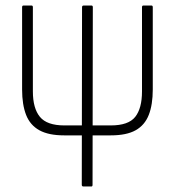

<svg xmlns="http://www.w3.org/2000/svg" viewBox="-20 -675 633 695"><path d="M212 -185Q156 -185 122.5 -203.5Q89 -222 74.5 -259Q60 -296 60 -351V-649Q60 -655 65 -655H94Q99 -655 99 -649V-344Q99 -283 124.5 -252Q150 -221 213 -221H381Q445 -221 469.5 -252Q494 -283 494 -344V-649Q494 -655 499 -655H528Q533 -655 533 -649V-351Q533 -296 518.5 -259Q504 -222 471 -203.5Q438 -185 381 -185ZM282 0Q276 0 276 -6L277 -649Q277 -655 283 -655H311Q316 -655 316 -649L315 -6Q315 0 311 0Z"/></svg>

Font: Sofia Sans Condensed ExtraLight
Style: Regular
Weight: 250
Version: Version 4.100